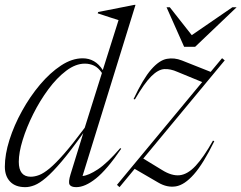

<svg xmlns="http://www.w3.org/2000/svg" viewBox="-21 -762 996 792"><path d="M479 -148.5Q420 -62 375 -26Q330 10 293.5 10Q272.5 10 266.2 -0.2Q260 -10.5 270 -43L322.5 -213Q271 -140.5 233.5 -96.2Q196 -52 169 -29Q142 -6 121.5 2Q101 10 83.5 10Q42.5 10 20.8 -12.8Q-1 -35.5 -1 -74.5Q-1 -125 18 -185Q37 -245 69.8 -304.2Q102.5 -363.5 144 -412.8Q185.5 -462 230.8 -491.8Q276 -521.5 320 -521.5Q372 -521.5 403 -473L468 -679Q454.5 -683.5 429 -691.5Q403.5 -699.5 382 -707L384 -712.5L533.5 -742H538L319.5 -36Q344 -38 382.8 -63.5Q421.5 -89 475 -151ZM56.5 -94.5Q56.5 -33 106 -33Q122 -33 140.5 -40Q159 -47 183.8 -67.5Q208.5 -88 243.8 -128.2Q279 -168.5 328.5 -235L399.5 -461Q384.5 -483 367 -491.2Q349.5 -499.5 329 -499.5Q291 -499.5 252.2 -470.2Q213.5 -441 178.5 -393.8Q143.5 -346.5 116 -291.5Q88.5 -236.5 72.5 -184.5Q56.5 -132.5 56.5 -94.5ZM461.5 0.5 813 -423.5 711 -465.5Q682 -478.5 656.8 -477Q631.5 -475.5 603 -447.2Q574.5 -419 535.5 -352L530 -353.5Q569.5 -437.5 602.8 -475.5Q636 -513.5 667 -519.2Q698 -525 729.5 -512.5L848 -465.5L895 -522L906 -513L570 -108L647 -61Q687.5 -35.5 720.5 -39.2Q753.5 -43 786.2 -78.2Q819 -113.5 857.5 -182L863 -179.5Q817.5 -86.5 778.8 -42.8Q740 1 704.2 6.8Q668.5 12.5 632.5 -8.5L534.5 -65.5L472 10ZM955 -732 784 -569H738.5L666 -732H679.5L770 -617L937.5 -732Z"/></svg>

Font: Newsreader Display Light
Style: Italic
Weight: 300
Italic angle: -17°
Designer: Hugues Gentile
Foundry: Production Type
Version: Version 1.001